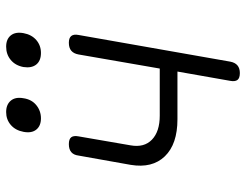

<svg xmlns="http://www.w3.org/2000/svg" viewBox="-110 -700 819 640"><g transform="rotate(-90 300.0 -379.5)"><path d="M377 10Q360 10 354 2Q348 -6 351 -22L382 -198H223Q140 -198 99.5 -240Q59 -282 71 -354L102 -528Q104 -544 113.5 -552Q123 -560 140 -560Q157 -560 163 -552Q169 -544 166 -528L136 -354Q128 -309 155 -283Q182 -257 235 -257H392L439 -528Q442 -544 451.5 -552Q461 -560 478 -560Q494 -560 500.5 -552Q507 -544 504 -528L415 -22Q412 -6 402.5 2Q393 10 377 10ZM444 -653Q418 -653 405.5 -668.5Q393 -684 397 -711Q402 -738 420.5 -753.5Q439 -769 465 -769Q490 -769 502.5 -753.5Q515 -738 510 -711Q505 -684 487 -668.5Q469 -653 444 -653ZM226 -653Q201 -653 188.5 -668.5Q176 -684 181 -711Q186 -738 204 -753.5Q222 -769 247 -769Q272 -769 285 -753.5Q298 -738 293 -711Q289 -684 270 -668.5Q251 -653 226 -653Z"/></g></svg>

Font: Maple Mono NL ExtraLight
Style: Italic
Weight: 275
Italic angle: -10°
Monospace: yes
Designer: subframe7536
Version: Version 7.000